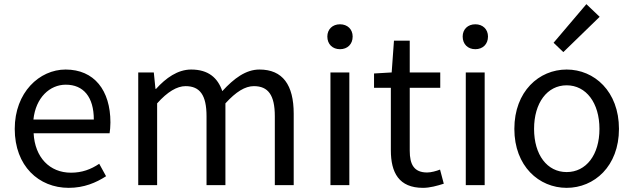

<svg xmlns="http://www.w3.org/2000/svg" viewBox="-20 -892 3053 925"><path d="M311 13C385 13 443 -12 491 -43L458 -103C418 -76 375 -60 322 -60C219 -60 148 -134 142 -250H508C510 -263 512 -282 512 -302C512 -457 434 -557 296 -557C170 -557 51 -447 51 -271C51 -92 167 13 311 13ZM141 -316C152 -422 220 -484 297 -484C382 -484 432 -425 432 -316Z M646 0H737V-394C787 -450 833 -477 874 -477C943 -477 975 -434 975 -332V0H1066V-394C1117 -450 1161 -477 1203 -477C1272 -477 1304 -434 1304 -332V0H1395V-344C1395 -483 1342 -557 1230 -557C1164 -557 1107 -514 1051 -453C1029 -517 984 -557 901 -557C836 -557 779 -516 732 -464H729L721 -543H646Z M1572 0H1663V-543H1572ZM1618 -655C1654 -655 1679 -679 1679 -716C1679 -751 1654 -775 1618 -775C1582 -775 1557 -751 1557 -716C1557 -679 1582 -655 1618 -655Z M2018 13C2051 13 2087 3 2118 -7L2100 -75C2082 -68 2057 -61 2038 -61C1975 -61 1954 -99 1954 -166V-469H2101V-543H1954V-696H1878L1867 -543L1782 -538V-469H1863V-168C1863 -60 1902 13 2018 13Z M2224 0H2315V-543H2224ZM2270 -655C2306 -655 2331 -679 2331 -716C2331 -751 2306 -775 2270 -775C2234 -775 2209 -751 2209 -716C2209 -679 2234 -655 2270 -655Z M2710 13C2843 13 2962 -91 2962 -271C2962 -452 2843 -557 2710 -557C2577 -557 2458 -452 2458 -271C2458 -91 2577 13 2710 13ZM2710 -63C2616 -63 2553 -146 2553 -271C2553 -396 2616 -481 2710 -481C2804 -481 2868 -396 2868 -271C2868 -146 2804 -63 2710 -63ZM2694 -641 2869 -811 2805 -872 2647 -686Z"/></svg>

Font: Source Han Sans HK
Style: Regular
Weight: 400
Designer: Ryoko NISHIZUKA 西塚涼子 (kana, bopomofo & ideographs); Paul D. Hunt (Latin, Greek & Cyrillic); Sandoll Communications 산돌커뮤니
Foundry: Adobe
Version: Version 2.000;hotconv 1.0.107;makeotfexe 2.5.65593